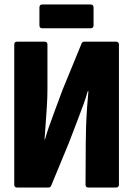

<svg xmlns="http://www.w3.org/2000/svg" viewBox="-20 -842 597 862"><path d="M57 0Q44 0 44 -13V-642Q44 -655 57 -655H180Q193 -655 193 -642V-439Q193 -407 190.5 -366Q188 -325 185 -285.5Q182 -246 180 -216H182Q189 -242 199 -270.5Q209 -299 224 -339.5Q239 -380 261 -439L346 -646Q349 -655 359 -655H500Q514 -655 514 -642V-13Q514 0 500 0H377Q364 0 364 -13L365 -200Q365 -232 366.5 -275Q368 -318 371 -360.5Q374 -403 377 -433H374Q367 -407 356.5 -378Q346 -349 330 -307Q314 -265 289 -200L210 -9Q207 0 197 0ZM170 -715Q157 -715 157 -728V-808Q157 -822 170 -822H386Q400 -822 400 -808V-728Q400 -715 386 -715Z"/></svg>

Font: Sofia Sans Condensed Black
Style: Regular
Weight: 900
Designer: Botio Nikoltchev, Ani Petrova
Foundry: lettersoup
Version: Version 4.101